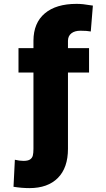

<svg xmlns="http://www.w3.org/2000/svg" viewBox="-20 -759 541 978"><path d="M433.6 -389.6H326.2V-1Q326.2 95.7 274.7 147.5Q223.1 199.2 129.9 199.2Q91.3 199.2 48.8 192.4L55.7 54.7Q79.1 60.5 99.6 60.5Q122.1 60.5 133.1 53.2Q144 45.9 147.2 33.2Q150.4 20.5 150.4 -1V-389.6H74.2V-513.7H150.4V-551.8Q150.9 -642.6 208.3 -690.9Q265.6 -739.3 370.1 -739.3Q401.9 -739.3 439.5 -732.4L453.1 -730.5L442.4 -598.6Q424.3 -602.5 389.6 -602.5Q360.8 -602.5 343.8 -589.4Q326.7 -576.2 326.2 -551.8V-513.7H433.6Z"/></svg>

Font: Pretendard Std Black
Style: Regular
Weight: 900
Designer: Base glyphs from Inter by Rasmus Andersson; Hangeul glyphs from Noto Sans CJK(Source Han Sans) by Jang Soo-young and Kan
Foundry: Kil Hyung-jin
Version: Version 1.309